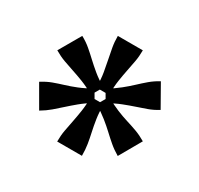

<svg xmlns="http://www.w3.org/2000/svg" viewBox="-103 -875 719 692"><g transform="rotate(30 257.0 -529.5)"><path d="M94 -374 42 -464Q64 -478 84.5 -485.5Q105 -493 126.5 -499.5Q148 -506 173 -516Q198 -526 227 -543L253 -498Q224 -480 203.5 -463Q183 -446 166.5 -431Q150 -416 133 -401.5Q116 -387 94 -374ZM205 -749H309Q309 -724 305 -702Q301 -680 296.5 -658Q292 -636 288 -610Q284 -584 284 -549H231Q231 -584 226.5 -610Q222 -636 217.5 -658Q213 -680 209 -702Q205 -724 205 -749ZM42 -595 94 -685Q116 -673 133 -658.5Q150 -644 166.5 -628.5Q183 -613 203.5 -596Q224 -579 253 -562L227 -517Q197 -534 172.5 -543.5Q148 -553 126.5 -560Q105 -567 84.5 -574.5Q64 -582 42 -595ZM206 -310Q206 -336 210 -357.5Q214 -379 218.5 -401.5Q223 -424 227 -450Q231 -476 231 -510H284Q284 -476 288 -450Q292 -424 297 -401.5Q302 -379 305.5 -357.5Q309 -336 309 -310ZM288 -517 262 -562Q291 -580 311.5 -596.5Q332 -613 348.5 -628.5Q365 -644 382 -658.5Q399 -673 421 -685L472 -595Q451 -582 430 -574.5Q409 -567 388 -560Q367 -553 342.5 -543.5Q318 -534 288 -517ZM421 -374Q399 -387 382 -401.5Q365 -416 348.5 -431.5Q332 -447 311.5 -463.5Q291 -480 262 -498L288 -543Q318 -526 342.5 -516Q367 -506 388.5 -499.5Q410 -493 430.5 -485.5Q451 -478 473 -465Z"/></g></svg>

Font: Roboto Serif 20pt SemiBold
Style: Regular
Weight: 600
Version: Version 1.008